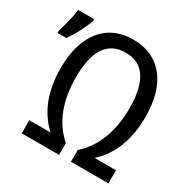

<svg xmlns="http://www.w3.org/2000/svg" viewBox="-229 -870 994 1016"><g transform="rotate(30 268.0 -362.5)"><path d="M264.2 -71.8V0H36.1V-80.1H166Q42 -194.8 42 -402.8Q42 -555.2 110.4 -640.1Q178.7 -725.1 300.8 -725.1Q422.9 -725.1 491.5 -640.1Q560.1 -555.2 560.1 -402.8Q560.1 -193.4 435.1 -80.1H565.9V0H336.9V-71.8Q463.9 -184.6 463.9 -400.9Q463.9 -645 299.8 -645Q136.2 -645 136.2 -400.9Q136.2 -184.6 264.2 -71.8ZM-65.4 -567.9 -50.8 -620.1Q-36.1 -675.8 -31.2 -714.8H65.9V-704.6Q65.9 -696.8 41.7 -646Q17.6 -595.2 -12.2 -554.7H-65.4Z"/></g></svg>

Font: Noto Mono
Style: Regular
Weight: 400
Designer: Monotype Design Team
Foundry: Monotype Imaging Inc.
Version: Version 1.00